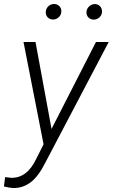

<svg xmlns="http://www.w3.org/2000/svg" viewBox="-63 -742 573 977"><path d="M199.2 -85.9 425.3 -528.3H490.2L168 85Q132.3 156.2 92.5 186Q52.7 215.8 3.9 214.8Q-14.6 213.9 -43 207L-37.1 159.2L-7.8 162.6Q74.2 166 121.6 65.9L158.7 -7.8L56.6 -528.3H117.7ZM169.9 -681.6Q170.9 -698.2 182.6 -709.7Q194.3 -721.2 211.4 -721.7Q228.5 -721.7 239.5 -710.2Q250.5 -698.7 249 -681.6Q248 -665.5 235.8 -654.3Q223.6 -643.1 207.5 -642.6Q190.4 -642.6 179.7 -653.6Q168.9 -664.6 169.9 -681.6ZM377 -681.2Q377.9 -697.8 390.6 -709.5Q403.3 -721.2 418.5 -721.2Q435.5 -721.7 446.3 -710Q457 -698.2 456.1 -681.2Q455.1 -664.6 442.9 -653.6Q430.7 -642.6 414.6 -642.1Q397.9 -642.1 387 -653.1Q376 -664.1 377 -681.2Z"/></svg>

Font: RobotoInd Light
Style: Italic
Weight: 300
Italic angle: -12°
Designer: Google
Version: Version 2.001151; 2014